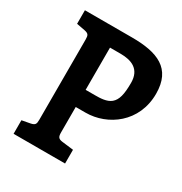

<svg xmlns="http://www.w3.org/2000/svg" viewBox="-168 -845 919 969"><g transform="rotate(30 291.0 -360.0)"><path d="M252 -620H313C376 -620 433 -600 433 -519C433 -452 424 -416 399 -395C375 -375 337 -374 306 -374H252ZM125 -126C125 -101 121 -93 96 -88L48 -79V0H348V-80L282 -88C257 -91 252 -101 252 -126V-274H309C438 -274 570 -369 570 -534C570 -682 471 -720 322 -720H48V-641L96 -632C121 -627 125 -619 125 -594Z"/></g></svg>

Font: Enriqueta
Style: Bold
Weight: 700
Designer: Viviana Monsalve, Gustavo Ibarra
Foundry: Viviana Monsalve, Gustavo Ibarra
Version: Version 1.002